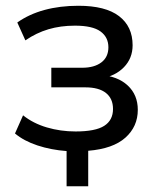

<svg xmlns="http://www.w3.org/2000/svg" viewBox="-20 -516 542 666"><path d="M211 130V8Q157 4 110 -11.5Q63 -27 32 -53L60 -116Q95 -88 142.5 -74Q190 -60 242 -60Q311 -60 341.5 -79.5Q372 -99 372 -138Q372 -174 347.5 -193.5Q323 -213 276 -213H158V-281H265Q307 -281 331.5 -299.5Q356 -318 356 -352Q356 -387 328.5 -407Q301 -427 240 -427Q190 -427 148 -414.5Q106 -402 68 -376L40 -438Q81 -467 134.5 -481.5Q188 -496 252 -496Q346 -496 393 -460Q440 -424 440 -359Q440 -314 410 -283Q380 -252 331 -244L328 -256Q388 -252 423 -219.5Q458 -187 458 -135Q458 -77 415 -38.5Q372 0 286 7V130Z"/></svg>

Font: Nunito Sans 12pt Medium
Style: Regular
Weight: 500
Designer: Vernon Adams
Foundry: Vernon Adams
Version: Version 3.101;gftools[0.9.27]